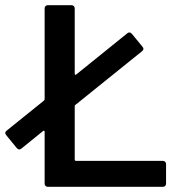

<svg xmlns="http://www.w3.org/2000/svg" viewBox="-40 -720 689 740"><path d="M253 -100H588Q593 -100 596.5 -96.5Q600 -93 600 -88V-12Q600 -7 596.5 -3.5Q593 0 588 0H144Q139 0 135.5 -3.5Q132 -7 132 -12V-212Q132 -215 130 -216Q128 -217 126 -215L42 -147Q38 -144 34 -144Q30 -144 25 -149L-16 -199Q-20 -205 -20 -207Q-20 -211 -15 -216L129 -332Q132 -334 132 -338V-688Q132 -693 135.5 -696.5Q139 -700 144 -700H236Q241 -700 244.5 -696.5Q248 -693 248 -688V-436Q248 -433 250 -432Q252 -431 254 -433L451 -592Q455 -595 459 -595Q463 -595 468 -590L509 -540Q513 -534 513 -532Q513 -528 508 -523L251 -316Q248 -315 248 -310V-105Q248 -100 253 -100Z"/></svg>

Font: Amber EN SemiBold
Style: Regular
Weight: 600
Designer: Jeremy Tribby
Foundry: Tribby Type
Version: Version 1.408 November 24, 2021